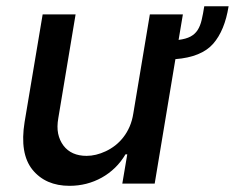

<svg xmlns="http://www.w3.org/2000/svg" viewBox="-20 -592 757 619"><path d="M59.3 -198.5 117.5 -545.5H223.7L168 -211.3Q163 -183.2 167.4 -161.4Q171.9 -139.6 184.7 -122.5Q209.9 -89.5 259.2 -89.5Q289.1 -89.5 321 -104.4Q337 -111.9 351.6 -123.2Q366.1 -134.6 377.8 -149.7Q389.6 -164.8 397.9 -183.9Q406.2 -203.1 409.8 -226.2L463.1 -545.5H569.6L555.8 -463.4Q579.5 -466.3 594.1 -474.1Q608.7 -481.9 617.2 -495.2Q625.7 -508.5 630.1 -527.5Q634.6 -546.5 638.5 -571.7H717Q704.5 -493.6 667.3 -451Q629.6 -408 545.5 -401.3L478.7 0H374.3L390.3 -94.5H384.6Q370.4 -70.3 350.9 -51.3Q331.3 -32.3 308.1 -19.4Q284.8 -6.4 258.5 0.4Q232.2 7.1 204.2 7.1Q126.8 7.1 84.5 -45.1Q43 -96.9 59.3 -198.5Z"/></svg>

Font: Inter P Medium
Style: Italic
Weight: 500
Italic angle: 9.39999°
Designer: Rasmus Andersson
Foundry: rsms
Version: Version 3.018;git-588b23468